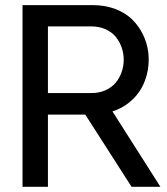

<svg xmlns="http://www.w3.org/2000/svg" viewBox="-20 -721 646 741"><path d="M487.8 0 309.1 -278.8H165V0H66.9V-701.2H338.9Q385.7 -701.2 424.8 -686.3Q463.9 -671.4 489.5 -646.5Q515.1 -621.6 531.2 -588.9Q547.4 -556.2 552 -521Q556.6 -485.8 550.3 -449.7Q543.9 -413.6 527.1 -382.8Q510.3 -352.1 481.2 -327.6Q452.1 -303.2 414.1 -291L599.1 0ZM165 -361.8H333Q362.8 -361.8 387.2 -372.8Q411.6 -383.8 426.5 -401.9Q441.4 -419.9 449.5 -443.1Q457.5 -466.3 457.5 -490.5Q457.5 -514.6 449.5 -537.8Q441.4 -561 426.5 -579.1Q411.6 -597.2 387.2 -608.2Q362.8 -619.1 333 -619.1H165Z"/></svg>

Font: LT Superior Med
Style: Regular
Weight: 500
Designer: Daniel Lyons
Foundry: LyonsType
Version: Version 1.000